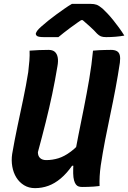

<svg xmlns="http://www.w3.org/2000/svg" viewBox="-20 -962 663 993"><path d="M495 0Q480 2 465 3Q450 4 435 4.5Q420 5 405 5Q395 5 387 2.5Q379 0 373 -7.5Q367 -15 363 -29Q359 -43 358.5 -65.5Q358 -88 360 -121Q371 -191 385.5 -262.5Q400 -334 414.5 -407Q429 -480 441.5 -553Q454 -626 461 -700Q478 -702 493 -702.5Q508 -703 523 -703.5Q538 -704 554 -704Q573 -704 584.5 -697.5Q596 -691 599.5 -676.5Q603 -662 600 -638Q590 -571 577.5 -504.5Q565 -438 551 -372Q537 -306 524 -239Q511 -172 501 -106Q497 -77 495.5 -50.5Q494 -24 495 0ZM161 11Q129 11 104.5 -4Q80 -19 64.5 -44Q49 -69 43.5 -101Q38 -133 43 -166Q55 -236 70 -307Q85 -378 100 -449Q115 -520 126 -589Q130 -622 132 -648.5Q134 -675 133 -700Q159 -702 183 -703Q207 -704 231 -704Q252 -704 263.5 -694Q275 -684 278.5 -665Q282 -646 277 -619Q265 -546 250 -475Q235 -404 216.5 -330Q198 -256 176 -175Q176 -155 187.5 -144.5Q199 -134 219 -134Q251 -134 282 -143.5Q313 -153 347 -178.5Q381 -204 422 -253L392 -105H353Q325 -65 294 -39Q263 -13 230 -1Q197 11 161 11ZM352 -942Q364 -942 382 -942Q400 -942 418 -942Q436 -942 448 -942Q467 -942 479.5 -937.5Q492 -933 511 -917Q522 -907 536.5 -891.5Q551 -876 565.5 -858Q580 -840 595 -819.5Q610 -799 623 -778Q602 -774 577.5 -772Q553 -770 529 -770Q512 -770 502 -774Q492 -778 482 -788Q468 -804 446 -824Q424 -844 387 -876L438 -858Q423 -858 405.5 -858Q388 -858 372 -858L428 -877Q378 -844 342.5 -817.5Q307 -791 282 -770H208Q191 -770 181.5 -772Q172 -774 168.5 -778.5Q165 -783 165 -788Q167 -795 172.5 -803Q178 -811 195 -826Q211 -840 230 -855.5Q249 -871 270.5 -886.5Q292 -902 312.5 -916.5Q333 -931 352 -942Z"/></svg>

Font: Rec Mono Semicasual
Style: Bold Italic
Weight: 700
Italic angle: -10°
Version: Version 1.085; ttfautohint (v1.8.4.7-5d5b)